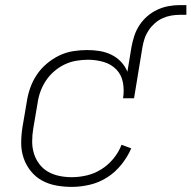

<svg xmlns="http://www.w3.org/2000/svg" viewBox="-20 -724 750 752"><path d="M261 8Q230 8 200 2.5Q170 -3 144.5 -17Q119 -31 100.5 -54Q82 -77 72.5 -105Q63 -133 63 -163.5Q63 -194 68 -226L85 -326Q89 -353 98.5 -380Q108 -407 124 -431Q140 -455 163 -474.5Q186 -494 212 -506.5Q238 -519 266 -523.5Q294 -528 321 -528Q347 -528 371 -524Q395 -520 416.5 -509.5Q438 -499 454 -482Q470 -465 479 -443L495 -540Q499 -562 506 -583.5Q513 -605 526 -625Q539 -645 557 -660.5Q575 -676 596.5 -686Q618 -696 640.5 -700Q663 -704 684 -704H710V-666H684Q668 -666 650.5 -663Q633 -660 616.5 -652.5Q600 -645 586 -632.5Q572 -620 562 -605Q552 -590 546.5 -573.5Q541 -557 538 -540L505 -339H462Q467 -370 461.5 -400.5Q456 -431 435.5 -452Q415 -473 385.5 -481.5Q356 -490 325 -490Q302 -490 278.5 -486Q255 -482 233 -471.5Q211 -461 192 -444.5Q173 -428 159.5 -407.5Q146 -387 138 -364.5Q130 -342 127 -319L110 -219Q106 -194 106 -169.5Q106 -145 113 -122.5Q120 -100 134 -81.5Q148 -63 168 -51.5Q188 -40 212 -35Q236 -30 261 -30Q290 -30 320 -37Q350 -44 377 -61Q404 -78 424.5 -103Q445 -128 456 -157L494 -143Q480 -110 455.5 -79.5Q431 -49 399.5 -29Q368 -9 332 -0.5Q296 8 261 8Z"/></svg>

Font: Iosevka SS04 XLt Ex
Style: Italic
Weight: 200
Width: 7
Italic angle: -9°
Monospace: yes
Designer: Belleve Invis
Foundry: Belleve Invis
Version: Version 19.0.0; ttfautohint (v1.8.4)